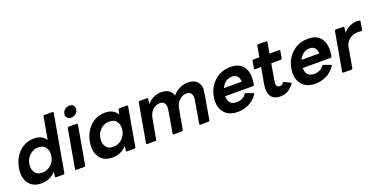

<svg xmlns="http://www.w3.org/2000/svg" viewBox="-21 -1524 4532 2305"><g transform="rotate(-20 2245.0 -372.0)"><path d="M228 10Q117 10 65 -65Q28 -118 28 -194Q28 -225 34 -259Q55 -378 133.5 -453Q212 -528 323 -528Q425 -528 473 -455L523 -737Q525 -749 538 -750H642Q653 -750 653 -739L525 -13Q523 -1 510 0H416Q404 0 404 -13L412 -71Q336 10 228 10ZM281 -108Q343 -108 390 -150Q451 -205 451 -292Q451 -337 423.5 -373.5Q396 -410 334 -410Q272 -410 226 -368Q165 -313 165 -224Q165 -180 192 -144Q219 -108 281 -108Z M832 -610Q800 -610 781 -630Q767 -646 767 -669Q767 -708 800 -734Q825 -754 857 -754Q889 -754 907 -734Q921 -719 921 -697Q921 -655 890 -630Q864 -610 832 -610ZM776 0H672Q661 0 661 -11L748 -505Q750 -517 763 -518H867Q878 -518 878 -507L791 -13Q789 -1 776 0Z M1135 10Q1024 10 972 -65Q935 -118 935 -194Q935 -225 941 -259Q962 -378 1040.5 -453Q1119 -528 1230 -528Q1338 -528 1385 -447L1398 -505Q1400 -518 1412 -518H1508Q1519 -518 1519 -507L1432 -13Q1430 -1 1417 0H1323Q1311 0 1311 -13L1319 -71Q1243 10 1135 10ZM1188 -108Q1250 -108 1297 -150Q1358 -205 1358 -292Q1358 -337 1330.5 -373.5Q1303 -410 1241 -410Q1179 -410 1133 -368Q1072 -313 1072 -224Q1072 -180 1099 -144Q1126 -108 1188 -108Z M2363 0H2259Q2248 0 2248 -11V-13Q2300 -308 2300 -328Q2300 -410 2226 -410Q2180 -410 2138 -374Q2096 -338 2083 -264L2038 -13Q2036 -1 2023 0H1919Q1908 0 1908 -11V-13Q1960 -308 1960 -328Q1960 -410 1886 -410Q1840 -410 1798 -374Q1756 -338 1743 -264L1698 -13Q1696 -1 1683 0H1579Q1568 0 1568 -11L1655 -505Q1657 -517 1670 -518H1764Q1776 -518 1776 -505L1768 -443Q1843 -528 1947 -528Q2064 -528 2093 -433Q2131 -480 2182.5 -504Q2234 -528 2287 -528Q2372 -528 2412 -477Q2440 -441 2440 -386Q2440 -363 2378 -13Q2376 -1 2363 0Z M2738 10Q2616 10 2560 -66Q2518 -121 2518 -199Q2518 -227 2524 -259Q2544 -377 2627.5 -452.5Q2711 -528 2833 -528Q2952 -528 3003 -448Q3035 -396 3035 -320Q3035 -286 3026 -232Q3022 -219 3010 -219H2655Q2657 -105 2760 -105Q2840 -105 2884 -164Q2889 -171 2896 -171Q2899 -171 2986 -139Q2993 -136 2993 -131Q2993 -127 2990 -122Q2943 -54 2876.5 -22Q2810 10 2738 10ZM2902 -316Q2896 -413 2812 -413Q2721 -413 2674 -316Z M3281 10Q3138 10 3138 -135Q3138 -164 3144 -200L3180 -402H3104Q3093 -402 3093 -413L3109 -505Q3111 -517 3124 -518H3200L3225 -657Q3227 -669 3240 -670H3344Q3355 -670 3355 -659L3330 -518H3453Q3464 -518 3464 -507L3448 -415Q3446 -403 3433 -402H3310Q3270 -175 3270 -161Q3270 -108 3316 -108Q3342 -108 3359 -133Q3365 -141 3372 -141Q3376 -141 3450 -104Q3457 -100 3457 -95Q3457 -90 3451 -83Q3382 10 3281 10Z M3729 10Q3607 10 3551 -66Q3509 -121 3509 -199Q3509 -227 3515 -259Q3535 -377 3618.5 -452.5Q3702 -528 3824 -528Q3943 -528 3994 -448Q4026 -396 4026 -320Q4026 -286 4017 -232Q4013 -219 4001 -219H3646Q3648 -105 3751 -105Q3831 -105 3875 -164Q3880 -171 3887 -171Q3890 -171 3977 -139Q3984 -136 3984 -131Q3984 -127 3981 -122Q3934 -54 3867.5 -22Q3801 10 3729 10ZM3893 -316Q3887 -413 3803 -413Q3712 -413 3665 -316Z M4189 0H4085Q4074 0 4074 -11L4161 -505Q4163 -517 4176 -518H4270Q4282 -518 4282 -505L4274 -440Q4308 -482 4354.5 -503.5Q4401 -525 4447 -525Q4490 -525 4490 -511L4471 -405Q4469 -394 4457 -394Q4432 -398 4408 -398Q4356 -398 4308 -364Q4260 -330 4249 -268L4204 -13Q4202 -1 4189 0Z"/></g></svg>

Font: YamahaIndonesia935. App
Style: Bold Italic
Weight: 700
Italic angle: -10°
Designer: Dalton Maag Ltd
Foundry: Dalton Maag Ltd
Version: Version 1.002; January 01, 2024; Regular/Italic